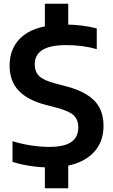

<svg xmlns="http://www.w3.org/2000/svg" viewBox="-20 -880 600 1020"><path d="M241.5 9.5Q193.5 9.5 142.2 1.8Q91 -6 46.5 -20V-130Q77.5 -120 111.8 -113.2Q146 -106.5 179 -103Q212 -99.5 240 -99.5Q296 -99.5 330.2 -111.5Q364.5 -123.5 380.2 -146.8Q396 -170 396 -203Q396 -245.5 369.8 -268.8Q343.5 -292 274.5 -309.5L224.5 -322.5Q128.5 -347 79.8 -397.8Q31 -448.5 31 -531.5Q31 -633.5 104.5 -691.5Q178 -749.5 327 -749.5Q372 -749.5 415.5 -744Q459 -738.5 494 -729V-619Q457.5 -629.5 415.8 -635Q374 -640.5 334.5 -640.5Q272 -640.5 234.8 -628Q197.5 -615.5 181 -592.8Q164.5 -570 164.5 -538.5Q164.5 -498.5 188.2 -475.8Q212 -453 274 -436.5L324 -423.5Q394.5 -406 440.2 -377.8Q486 -349.5 508 -308.8Q530 -268 530 -212Q530 -142.5 496 -93Q462 -43.5 397.5 -17Q333 9.5 241.5 9.5ZM218.5 120V-22L342.5 -24V120ZM218.5 -723.5V-860H342.5V-723.5Z"/></svg>

Font: Encode Sans SC SemiBold
Style: Regular
Weight: 600
Version: Version 3.002